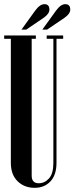

<svg xmlns="http://www.w3.org/2000/svg" viewBox="-20 -890 357 921"><path d="M283 -704H251V-109Q251 -51 222 -20Q193 11 146 11Q97 11 64.5 -20.5Q32 -52 32 -109V-704H0V-720H152V-704H132V-47Q132 -11 166 -11Q194 -11 215 -34Q236 -57 236 -109V-704H204V-720H283ZM83 -748 148 -838Q171 -870 193 -870Q217 -870 217 -844Q217 -824 190 -805L106 -748ZM183 -748 248 -838Q271 -870 293 -870Q317 -870 317 -844Q317 -824 290 -805L206 -748Z"/></svg>

Font: FFF_Magyar-Nemzet Bold
Style: Regular
Weight: 700
Width: 2
Designer: bBox Type GmbH
Foundry: bBox Type GmbH
Version: Version 0.004